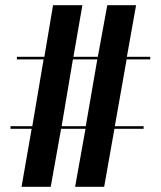

<svg xmlns="http://www.w3.org/2000/svg" viewBox="-20 -720 620 740"><path d="M63 0 102 -223.5H20.5V-233.5H104.5L148 -491H45V-501H151L184.5 -700H297.5L263 -501H357L393.5 -700H504.5L469 -501H559V-491H468L422.5 -233.5H533.5V-223.5H421L381.5 0H269.5L309.5 -223.5H215.5L175.5 0ZM217.5 -233.5H310.5L355 -491H261Z"/></svg>

Font: Imbue 100pt ExtraBold
Style: Regular
Weight: 800
Designer: Tyler Finck
Foundry: Etcetera Type Company
Version: Version 1.102; ttfautohint (v1.8.3)